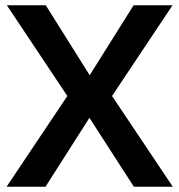

<svg xmlns="http://www.w3.org/2000/svg" viewBox="-20 -710 682 730"><path d="M5 0H153L320 -262L489 0H637L406 -345L636 -690H488L321 -424L154 -690H6L236 -345Z"/></svg>

Font: FREAK Grotesk Next
Style: Bold
Weight: 700
Width: 3
Designer: La Scuola Open Source
Foundry: La Scuola Open Source
Version: Version 1.000;PS 1.0;hotconv 1.0.72;makeotf.lib2.5.5900